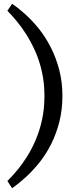

<svg xmlns="http://www.w3.org/2000/svg" viewBox="-20 -850 421 1015"><path d="M44 145 19 107Q43 83 70 51Q97 19 122.5 -21.5Q148 -62 169 -111Q190 -160 202.5 -218Q215 -276 215 -343Q215 -410 202 -469Q189 -528 167 -577.5Q145 -627 119 -668Q93 -709 66.5 -740.5Q40 -772 19 -793L44 -830Q78 -807 115.5 -773Q153 -739 187.5 -695.5Q222 -652 249.5 -597.5Q277 -543 293.5 -479.5Q310 -416 310 -343Q310 -270 294 -207Q278 -144 251.5 -90.5Q225 -37 190.5 6.5Q156 50 118.5 84.5Q81 119 44 145Z"/></svg>

Font: BioRhyme ExtraBold
Style: Regular
Weight: 400
Version: Version 1.600;gftools[0.9.33]